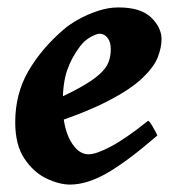

<svg xmlns="http://www.w3.org/2000/svg" viewBox="-20 -477 472 517"><path d="M415 -371.1Q415 -349.6 405 -323.2Q395 -296.9 363 -266.4Q331.1 -235.8 266.6 -202.9Q202.1 -169.9 92.8 -135.3L89.4 -190.9Q153.3 -218.3 191.2 -239Q229 -259.8 247.8 -276.9Q266.6 -293.9 272.5 -310.1Q278.3 -326.2 278.3 -344.2Q278.3 -364.3 269.5 -375.2Q260.7 -386.2 248 -386.2Q240.2 -386.2 223.9 -377.2Q207.5 -368.2 195.8 -352.5Q172.4 -321.8 160.6 -287.1Q148.9 -252.4 148.9 -198.7Q148.9 -135.3 169.4 -98.4Q189.9 -61.5 218.3 -61.5Q239.3 -61.5 279.5 -83Q319.8 -104.5 378.9 -151.9Q382.8 -149.9 388.2 -141.1Q393.6 -132.3 398.2 -123.5Q402.8 -114.7 403.8 -112.3Q323.7 -43 269.3 -11.5Q214.8 20 168.5 20Q139.6 20 105.2 3.7Q70.8 -12.7 45.9 -49.6Q21 -86.4 21 -147.9Q21 -224.6 56.6 -285.9Q92.3 -347.2 152.3 -398.4Q167 -411.1 190.9 -424.6Q214.8 -438 243.2 -447.5Q271.5 -457 298.8 -457Q358.9 -457 387 -429.9Q415 -402.8 415 -371.1Z"/></svg>

Font: Gentium Book Plus
Style: Bold Italic
Weight: 700
Italic angle: -8°
Designer: Victor Gaultney, Annie Olsen, Iska Routamaa, Becca Hirsbrunner
Foundry: SIL International
Version: Version 6.101